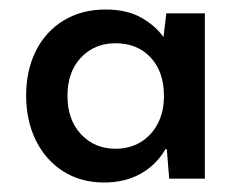

<svg xmlns="http://www.w3.org/2000/svg" viewBox="-20 -731 492 404"><path d="M199 -347Q150 -347 113 -370.5Q76 -394 55.5 -435.5Q35 -477 35 -530Q35 -583 55.5 -624Q76 -665 114 -688Q152 -711 202 -711Q247 -711 277 -694Q307 -677 324 -653L330 -703H411V-355H336L331 -417H328Q309 -384 276 -365.5Q243 -347 199 -347ZM223 -418Q253 -418 276 -432Q299 -446 312 -471Q325 -496 325 -529Q325 -580 297 -610Q269 -640 223 -640Q179 -640 150.5 -610Q122 -580 122 -529Q122 -479 150.5 -448.5Q179 -418 223 -418Z"/></svg>

Font: DM Sans 9pt 36pt SemiBold
Style: Regular
Weight: 600
Version: Version 4.004;gftools[0.9.30]